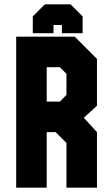

<svg xmlns="http://www.w3.org/2000/svg" viewBox="-20 -870 520 890"><path d="M55 0V-700H326.5L429.5 -597V-380L368.5 -324L429.5 -257.5V0H288V-207.5L238 -257.5H196.5V0ZM196.5 -399H257.5L288 -430V-528L257.5 -558.5H196.5ZM307 -850 363 -794V-716H267V-754H228V-716H132V-794L188 -850Z"/></svg>

Font: Tourney Condensed Black
Style: Regular
Weight: 900
Width: 3
Designer: Tyler Finck
Foundry: Etcetera Type Co
Version: Version 1.010; ttfautohint (v1.8.3)